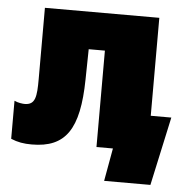

<svg xmlns="http://www.w3.org/2000/svg" viewBox="-49 -568 724 744"><g transform="rotate(5 313.5 -196.0)"><path d="M91 12C223 12 274 -63 277 -257L279 -375H342V0H406L383 128H563L621 -139H541V-520H96V-243C96 -174 92 -142 50 -142C43 -142 24 -144 10 -151V-3C36 8 60 12 91 12Z"/></g></svg>

Font: Fixel Display Black
Style: Regular
Weight: 900
Designer: AlfaBravo + MacPaw
Foundry: Kyrylo Tkachov, Marchela Mozhyna, Serhii Makarenko, Maria Weinstein, Zakhar Kryvoshyya
Version: Version 1.211